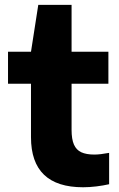

<svg xmlns="http://www.w3.org/2000/svg" viewBox="-20 -760 490 790"><path d="M429 -131V-2Q405 3.5 376.5 7Q348 10.5 322 10.5Q107.5 10.5 107.5 -195.5V-415.5H13V-547H107.5L137.5 -740H274.5V-547H426V-415.5H274.5V-225.5Q274.5 -187.5 284.2 -165.2Q294 -143 314.5 -133.5Q335 -124 368.5 -124Q391.5 -124 429 -131Z"/></svg>

Font: Encode Sans Semi Expanded
Style: Bold
Weight: 700
Width: 6
Designer: Multiple Designers
Foundry: Impallari Type
Version: Version 2.000